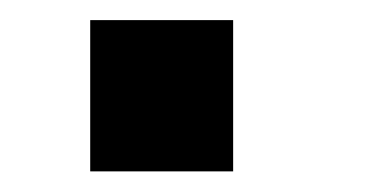

<svg xmlns="http://www.w3.org/2000/svg" viewBox="-20 -428 373 189"><path d="M68.8 -259.3V-408.2H209.5V-259.3Z"/></svg>

Font: Liberation Sans
Style: Bold
Weight: 700
Designer: Steve Matteson
Foundry: Ascender Corporation
Version: Version 2.1.5